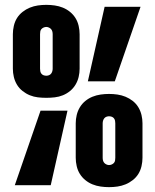

<svg xmlns="http://www.w3.org/2000/svg" viewBox="-20 -763 640 791"><path d="M171 -360Q153 -360 136 -362Q119 -364 103 -370.5Q87 -377 73 -388Q59 -399 50 -414Q41 -429 37 -446Q33 -463 33 -480V-622Q33 -639 37 -656.5Q41 -674 50 -688.5Q59 -703 73 -714Q87 -725 103 -731.5Q119 -738 136 -740.5Q153 -743 171 -743Q188 -743 205.5 -740.5Q223 -738 239 -731.5Q255 -725 268.5 -714Q282 -703 291 -688.5Q300 -674 304 -656.5Q308 -639 308 -622V-480Q308 -463 304 -446Q300 -429 291 -414Q282 -399 268.5 -388Q255 -377 239 -370.5Q223 -364 205.5 -362Q188 -360 171 -360ZM342 -428 411 -735H559L453 -428ZM171 -451Q176 -451 181.5 -453Q187 -455 190.5 -459.5Q194 -464 195.5 -469.5Q197 -475 197 -480V-622Q197 -628 195.5 -633.5Q194 -639 190.5 -643Q187 -647 181.5 -649.5Q176 -652 171 -652Q165 -652 159.5 -649.5Q154 -647 150.5 -643Q147 -639 146 -633.5Q145 -628 145 -622V-480Q145 -475 146 -469.5Q147 -464 150.5 -459.5Q154 -455 159.5 -453Q165 -451 171 -451ZM429 8Q412 8 394.5 5.5Q377 3 361 -3.5Q345 -10 331.5 -21Q318 -32 309 -46.5Q300 -61 296 -78.5Q292 -96 292 -113V-255Q292 -272 296 -289Q300 -306 309 -321Q318 -336 331.5 -347Q345 -358 361 -364.5Q377 -371 394.5 -373.5Q412 -376 429 -376Q447 -376 464 -373.5Q481 -371 497 -364.5Q513 -358 527 -347Q541 -336 550 -321Q559 -306 563 -289Q567 -272 567 -255V-113Q567 -96 563 -78.5Q559 -61 550 -46.5Q541 -32 527 -21Q513 -10 497 -3.5Q481 3 464 5.5Q447 8 429 8ZM41 0 147 -307H258L189 0ZM429 -83Q435 -83 440.5 -85.5Q446 -88 449.5 -92Q453 -96 454 -101.5Q455 -107 455 -113V-255Q455 -260 454 -265.5Q453 -271 449.5 -275.5Q446 -280 440.5 -282Q435 -284 429 -284Q424 -284 418.5 -282Q413 -280 409.5 -275.5Q406 -271 404.5 -265.5Q403 -260 403 -255V-113Q403 -107 404.5 -101.5Q406 -96 409.5 -92Q413 -88 418.5 -85.5Q424 -83 429 -83Z"/></svg>

Font: Iosevka Etoile Heavy
Style: Regular
Weight: 900
Designer: Belleve Invis
Foundry: Belleve Invis
Version: Version 22.1.2; ttfautohint (v1.8.4)